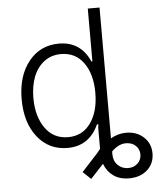

<svg xmlns="http://www.w3.org/2000/svg" viewBox="-61 -779 854 1034"><g transform="rotate(-5 366.0 -262.0)"><path d="M452.6 -89.4H454.6V-101.1H447.3Q396.5 11.2 279.3 11.2Q178.7 11.2 116.9 -66.7Q55.2 -144.5 55.2 -271.5Q55.2 -397.5 117.4 -475.1Q179.7 -552.7 280.8 -552.7Q398.4 -552.7 447.3 -441.4H452.6V-727.1H516.1V-20Q556.2 -43 599.6 -43Q656.7 -43 694.3 -8.3Q731.9 26.4 731.9 80.1Q731.9 134.3 694.1 168.7Q656.2 203.1 595.2 203.1Q543.5 203.1 509.5 178.2Q475.6 153.3 461.4 112.8L391.1 188.5L348.1 147.9L433.1 55.2Q450.7 33.7 452.6 31.7ZM287.1 -46.4Q365.2 -46.4 409.4 -108.9Q453.6 -171.4 453.6 -272.5Q453.6 -372.6 409.4 -434.1Q365.2 -495.6 287.1 -495.6Q233.9 -495.6 195.3 -465.8Q156.7 -436 137.7 -386Q118.7 -335.9 118.7 -272.5Q118.7 -173.8 163.3 -110.1Q208 -46.4 287.1 -46.4ZM516.1 51.3V64.9Q516.1 102.5 538.8 125Q561.5 147.5 595.2 147.5Q626 147.5 646.2 128.2Q666.5 108.9 666.5 80.1Q666.5 53.2 648.2 34.4Q629.9 15.6 600.6 13.7Q557.1 9.8 516.1 51.3Z"/></g></svg>

Font: Interop Light
Style: Regular
Weight: 300
Designer: Rasmus Andersson, Google, Jang Haemin
Foundry: jhaemin
Version: Version 1.007